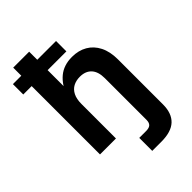

<svg xmlns="http://www.w3.org/2000/svg" viewBox="-288 -831 1138 1138"><g transform="rotate(-45 280.5 -262.0)"><path d="M362.8 204.1Q338.4 204.1 319.1 204.1Q299.8 204.1 286.6 204.1V95.2Q294.9 95.2 312.3 95.2Q329.6 95.2 343.8 95.2Q370.1 95.2 381.3 84.2Q392.6 73.2 392.6 49.3V0H526.4V54.2Q526.4 128.4 486.3 166.3Q446.3 204.1 362.8 204.1ZM186.5 -289.1V0H52.7V-727.5H186.5V-382.8H159.7Q184.6 -451.7 229.7 -489Q274.9 -526.4 343.8 -526.4Q398.4 -526.4 439.5 -502.7Q480.5 -479 503.4 -433.6Q526.4 -388.2 526.4 -322.8V0H392.6V-299.3Q392.6 -354 366.7 -382.1Q340.8 -410.2 293.5 -410.2Q262.2 -410.2 238 -397.5Q213.9 -384.8 200.2 -357.9Q186.5 -331.1 186.5 -289.1ZM-17.6 -572.8V-659.7H343.8V-572.8Z"/></g></svg>

Font: Inter Cardless Display
Style: Bold
Weight: 700
Designer: Rasmus Andersson
Foundry: rsms
Version: Version 4.001;git-9221beed3